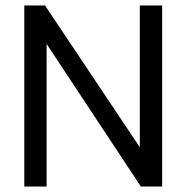

<svg xmlns="http://www.w3.org/2000/svg" viewBox="-20 -686 686 706"><path d="M151.4 -524.4V0H69.3V-666H145.5L494.1 -144.5V-666H576.2V0H498Z"/></svg>

Font: BF_TEXT
Style: Regular
Weight: 400
Foundry: EA DICE
Version: Version 1.404